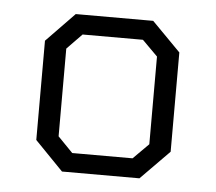

<svg xmlns="http://www.w3.org/2000/svg" viewBox="-37 -777 502 447"><g transform="rotate(5 214.0 -553.0)"><path d="M123 -369 57 -437V-669L123 -737H304L371 -669V-437L304 -369ZM143 -414H284L320 -450V-655L284 -691H143L108 -655V-450Z"/></g></svg>

Font: Tomorrow Light
Style: Regular
Weight: 300
Designer: Tony de Marco, Monica Rizzolli
Foundry: Just in Type
Version: Version 2.002